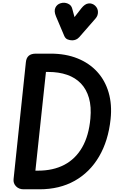

<svg xmlns="http://www.w3.org/2000/svg" viewBox="-20 -1401 887 1421"><path d="M155 0Q120 0 98.5 -22.2Q77 -44.5 80.5 -75.5L171.5 -940.5Q174.5 -972.5 192.8 -988.2Q211 -1004 246 -1004H355Q466 -1004 553.2 -969Q640.5 -934 699.2 -869.8Q758 -805.5 784 -716.2Q810 -627 798.5 -519Q781.5 -359 713.2 -242.5Q645 -126 533 -63Q421 0 272 0ZM242 -138H262.5Q373.5 -138 456 -181.2Q538.5 -224.5 588 -310.2Q637.5 -396 649 -524Q657 -611 638.5 -675.5Q620 -740 579 -783Q538 -826 476.8 -847.2Q415.5 -868.5 338 -868.5H320ZM514.5 -1102.5Q497.5 -1102.5 480.8 -1109Q464 -1115.5 455.5 -1135.5L394.5 -1279.5Q378 -1318.5 389.8 -1343.8Q401.5 -1369 428.5 -1377Q455.5 -1385.5 481.8 -1374.5Q508 -1363.5 514.5 -1337L531.5 -1274.5L582 -1339.5Q608 -1372.5 635 -1375.5Q662 -1378.5 683.5 -1359.5Q704.5 -1340 705 -1312.5Q705.5 -1285 687 -1264L567 -1126.5Q556 -1114 542.2 -1108.2Q528.5 -1102.5 514.5 -1102.5Z"/></svg>

Font: Edu SA Hand Cursive
Style: Regular
Weight: 400
Designer: Tina and Corey Anderson, Eben Sorkin, Mirko Velimirovic
Foundry: Google for Education
Version: Version 2.000